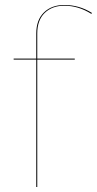

<svg xmlns="http://www.w3.org/2000/svg" viewBox="-20 -753 390 773"><path d="M130 -618V-517H281V-513H130V0H126V-513H35V-517H126V-618Q126 -673 157 -703Q188 -733 239 -733Q299 -733 350 -701L348 -697Q296 -730 239 -730Q190 -730 160 -701Q130 -672 130 -618Z"/></svg>

Font: FiraGO Four
Style: Regular
Weight: 100
Designer: bBox Type
Foundry: bBox Type GmbH
Version: Version 1.001